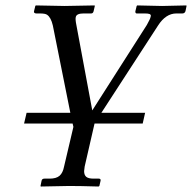

<svg xmlns="http://www.w3.org/2000/svg" viewBox="-20 -451 701 701"><path d="M213.9 157.2 248 12.2 245.1 0H67.9L77.1 -39.1H236.8L172.9 -357.9Q166 -387.7 151.9 -397Q145.5 -401.9 125 -401.9H112.8Q108.9 -401.9 106.2 -403.6Q103.5 -405.3 104 -409.2L108.9 -429.2L110.8 -431.2Q202.6 -429.2 215.8 -429.2L325.2 -431.2L326.2 -429.2L321.8 -410.2Q319.8 -401.9 313 -401.9H285.2Q259.8 -401.9 256.8 -389.2Q254.4 -381.8 258.8 -359.9L316.9 -47.9L516.1 -359.9Q528.8 -382.3 529.8 -389.2Q530.8 -391.1 530.8 -393.1Q530.8 -397.9 525.9 -399.9Q521 -401.9 507.8 -401.9H479Q474.1 -401.9 474.1 -409.2L479 -429.2L481 -431.2Q559.6 -429.2 571.8 -429.2L660.2 -431.2L661.1 -429.2L657.2 -410.2Q654.3 -401.9 646 -401.9H624Q585.4 -401.9 557.1 -357.9L350.1 -39.1H509.8L501 0H325.2L289.1 157.2Q287.1 170.9 287.1 173.8Q287.1 188 294.9 194.6Q302.7 201.2 321.8 201.2H340.8Q348.6 201.2 347.2 209L342.8 228L339.8 230Q272 228 232.9 228L128.9 230L127.9 228L131.8 209Q133.3 201.2 142.1 201.2H161.1Q185.5 201.2 197.5 190.7Q209.5 180.2 213.9 157.2Z"/></svg>

Font: Common Serif SemiBold
Style: Italic
Weight: 600
Italic angle: -12°
Designer: Philipp H. Poll, Khaled Hosny
Foundry: Stefan Peev, Context Ltd.
Version: Version 1.026